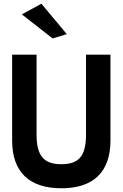

<svg xmlns="http://www.w3.org/2000/svg" viewBox="-20 -996 660 1029"><path d="M338 -813 202 -976 97 -919 262 -790ZM441 -703V-275C441 -159 402 -116 309 -116C216 -116 176 -159 176 -275V-703H45V-243C45 -74 137 13 309 13C480 13 572 -74 572 -243V-703Z"/></svg>

Font: Bluebird
Style: Regular
Weight: 400
Designer: Jasper
Foundry: Cannot Into Space Fonts
Version: Version 0.98